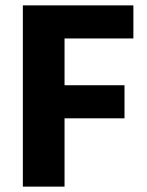

<svg xmlns="http://www.w3.org/2000/svg" viewBox="-20 -694 546 714"><path d="M443 -254H220V0H65V-674H476V-551H220V-377H443Z"/></svg>

Font: Hind Kochi
Style: Bold
Weight: 700
Designer: Dhruvi Tolia
Foundry: Indian Type Foundry
Version: Version 0.702;PS 1.0;hotconv 1.0.81;makeotf.lib2.5.63406